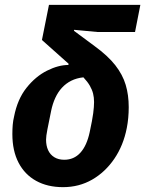

<svg xmlns="http://www.w3.org/2000/svg" viewBox="-20 -760 599 792"><path d="M537 -628H382L286 -637L285 -633L370 -570Q425 -530 455.5 -491Q486 -452 498.5 -410Q511 -368 511 -318Q511 -296 509 -274Q507 -252 503 -232Q489 -160 451.5 -105Q414 -50 360 -19Q306 12 240 12Q176 12 129 -14Q82 -40 56.5 -89Q31 -138 31 -207Q31 -227 32.5 -245Q34 -263 38 -279Q52 -351 89.5 -398Q127 -445 174 -468.5Q221 -492 262 -492L268 -522L284 -476Q280 -481 274.5 -486.5Q269 -492 263 -497L153 -595L182 -740H559ZM368 -339Q368 -358 364 -374Q360 -390 350.5 -406.5Q341 -423 324 -441Q296 -438 274 -427Q252 -416 235.5 -398Q219 -380 208 -356Q197 -332 191 -303Q181 -254 175.5 -226Q170 -198 170 -184Q170 -159 178.5 -140.5Q187 -122 204 -111.5Q221 -101 245 -101Q285 -101 311.5 -130Q338 -159 350 -215Q361 -266 364.5 -293Q368 -320 368 -339Z"/></svg>

Font: IBM Plex Sans
Style: Bold Italic
Weight: 700
Italic angle: -11.31°
Designer: Mike Abbink, Paul van der Laan, Pieter van Rosmalen
Foundry: Bold Monday
Version: Version 3.201